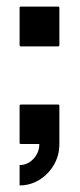

<svg xmlns="http://www.w3.org/2000/svg" viewBox="-20 -438 243 584"><path d="M156.7 -296.9H43.5Q39.6 -296.9 39.6 -300.8V-414.1Q39.6 -418 43.5 -418H156.7Q160.6 -418 160.6 -414.1V-300.8Q160.6 -296.9 156.7 -296.9ZM39.6 126V64Q64.5 64 82 44.9Q99.6 25.9 99.6 0H43.5Q39.6 0 39.6 -3.9V-116.2Q39.6 -120.1 43.5 -120.1H156.7Q160.6 -120.1 160.6 -116.2V0Q160.6 35.2 143.6 64Q126.5 92.8 99.1 109.4Q71.8 126 39.6 126Z"/></svg>

Font: WRV
Style: Display
Weight: 400
Designer: Will Viles x Danh Hong
Version: Version 8.001; ttfautohint (v1.8.3)